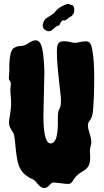

<svg xmlns="http://www.w3.org/2000/svg" viewBox="-20 -939 529 974"><path d="M205.1 -573.2 200.2 -351.6Q200.2 -204.1 241.2 -211.9Q276.4 -217.8 273.4 -335.9Q273.4 -371.1 278.8 -381.3Q284.2 -391.6 286.1 -398.4Q291 -418 288.1 -450.2Q286.1 -470.7 281.2 -511.7Q276.4 -552.7 272.5 -596.2Q268.6 -639.6 268.6 -674.8Q268.6 -710 275.9 -718.8Q283.2 -727.5 294.4 -729Q305.7 -730.5 317.9 -729Q330.1 -727.5 341.3 -724.6Q352.5 -721.7 359.9 -721.7Q367.2 -721.7 377.4 -724.1Q387.7 -726.6 397.9 -728Q408.2 -729.5 417.5 -729.5Q426.8 -729.5 434.6 -722.7Q442.4 -715.8 447.8 -688.5Q453.1 -661.1 455.6 -624Q458 -586.9 458 -544.4Q458 -502 457 -463.9Q453.1 -379.9 449.7 -362.3Q446.3 -344.7 441.4 -336.9Q436.5 -329.1 431.6 -322.3Q421.9 -308.6 428.7 -283.2Q435.5 -257.8 439.5 -244.1Q446.3 -219.7 440.4 -200.2Q434.6 -180.7 436.5 -162.1Q441.4 -112.3 424.8 -90.8Q417 -80.1 400.4 -70.3Q367.2 -51.8 351.6 -25.4Q343.8 -9.8 333 -6.8Q327.1 -4.9 315.4 -6.3Q303.7 -7.8 290 -9.3Q276.4 -10.7 263.7 -12.2Q251 -13.7 246.1 -12.2Q241.2 -10.7 237.3 -6.3Q233.4 -2 228.5 2.9Q202.1 29.3 173.8 -2.9Q168 -9.8 162.6 -16.1Q157.2 -22.5 152.3 -25.9Q147.5 -29.3 139.2 -32.7Q130.9 -36.1 121.1 -43Q79.1 -68.4 68.4 -125Q62.5 -152.3 58.6 -195.8Q54.7 -239.3 52.2 -251Q49.8 -262.7 40 -276.9Q30.3 -291 27.3 -303.2Q24.4 -315.4 26.4 -329.1Q28.3 -342.8 31.2 -360.4Q39.1 -407.2 35.2 -442.4Q31.2 -477.5 33.7 -497.1Q36.1 -516.6 34.2 -522Q32.2 -527.3 27.8 -532.2Q23.4 -537.1 25.4 -552.7Q27.3 -568.4 27.3 -583Q27.3 -597.7 27.3 -613.3Q30.3 -679.7 47.9 -693.4Q62.5 -704.1 78.1 -705.1Q102.5 -706.1 114.7 -713.9Q127 -721.7 134.8 -726.6Q183.6 -753.9 195.3 -687.5Q203.1 -646.5 205.1 -573.2ZM216.8 -847.7Q252 -868.2 258.3 -877.4Q264.6 -886.7 273.9 -894Q283.2 -901.4 293.9 -907.2Q321.3 -921.9 329.1 -918.5Q336.9 -915 345.7 -912.6Q354.5 -910.2 356.4 -894Q358.4 -877.9 351.1 -867.2Q343.8 -856.4 339.4 -855Q335 -853.5 330.1 -849.6Q325.2 -845.7 320.3 -841.8Q307.6 -832 301.8 -835.9Q298.8 -837.9 292 -830.6Q285.2 -823.2 283.2 -814.5Q281.2 -809.6 272.5 -807.6Q263.7 -805.7 250.5 -792Q237.3 -778.3 223.6 -780.8Q210 -783.2 201.7 -793.9Q193.4 -804.7 199.2 -822.8Q205.1 -840.8 216.8 -847.7Z"/></svg>

Font: Creepster
Style: Regular
Weight: 400
Designer: Font Diner, Inc
Foundry: Font Diner, Inc
Version: Version 1.002